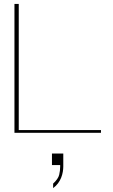

<svg xmlns="http://www.w3.org/2000/svg" viewBox="-20 -680 578 983"><path d="M54 0V-660H76V-14H497V0ZM252 283V260Q278 236 283 215Q288 194 288 173V165H246V106H304V173Q304 185 301.5 200Q299 215 293 230Q287 245 277 258.5Q267 272 252 283Z"/></svg>

Font: Panamera Thin
Style: Regular
Weight: 100
Designer: Bastien Sozeau
Foundry: NBR — Bastien Sozeau
Version: Version 3.003;gftools[0.9.33]